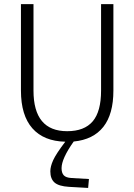

<svg xmlns="http://www.w3.org/2000/svg" viewBox="-20 -675 654 935"><path d="M225.1 159.2Q225.1 135.7 239 105Q252.9 74.2 297.9 15.1Q192.9 12.7 137.5 -50.3Q82 -113.3 82 -233.9V-654.8H143.1V-233.9Q143.1 -36.1 307.1 -36.1Q390.6 -36.1 431.4 -84Q472.2 -131.8 472.2 -233.9V-654.8H532.2V-233.9Q532.2 -119.1 483.2 -57.1Q434.1 4.9 338.9 14.2Q279.8 97.7 279.8 144Q279.8 167 290.5 178.7Q301.3 190.4 328.1 191.9L413.1 196.8L409.2 240.2L315.9 234.9Q266.1 231.9 245.6 213.9Q225.1 195.8 225.1 159.2Z"/></svg>

Font: IntelOne Mono Light
Style: Regular
Weight: 300
Designer: Fred Shallcrass
Foundry: Frere-Jones Type LLC
Version: Version 1.200;hotconv 1.1.0;makeotfexe 2.6.0;FJTRelease1.2